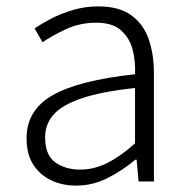

<svg xmlns="http://www.w3.org/2000/svg" viewBox="-20 -567 587 600"><path d="M218 13Q175 13 140 -3.5Q105 -20 84 -52.5Q63 -85 63 -135Q63 -223 144.5 -269.5Q226 -316 402 -335Q404 -375 394.5 -411.5Q385 -448 358.5 -472Q332 -496 281 -496Q229 -496 185.5 -475.5Q142 -455 113 -435L88 -478Q108 -492 138.5 -508Q169 -524 207 -535.5Q245 -547 288 -547Q352 -547 390 -519.5Q428 -492 444.5 -445Q461 -398 461 -338V0H413L407 -68H403Q364 -35 317 -11Q270 13 218 13ZM230 -37Q274 -37 315 -57.5Q356 -78 402 -119V-292Q298 -281 236 -260Q174 -239 147.5 -209Q121 -179 121 -138Q121 -82 153 -59.5Q185 -37 230 -37Z"/></svg>

Font: Noto Sans KR Thin Light
Style: Regular
Weight: 300
Version: Version 2.004-H2;hotconv 1.0.118;makeotfexe 2.5.65603